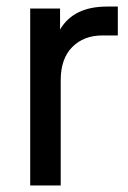

<svg xmlns="http://www.w3.org/2000/svg" viewBox="-20 -565 390 585"><path d="M72 0V-539H163V-475Q204 -545 306 -545H339V-457H292Q235 -457 200 -421.5Q165 -386 165 -321V0Z"/></svg>

Font: Pitagon Sans Text Medium
Style: Regular
Weight: 500
Designer: Travis Tran
Foundry: Pitagon
Version: Version 1.000; ttfautohint (v1.8.4.7-5d5b);gftools[0.9.26]